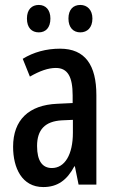

<svg xmlns="http://www.w3.org/2000/svg" viewBox="-20 -747 470 777"><path d="M89 -672C89 -634 109 -616 137 -616C165 -616 184 -635 184 -672C184 -707 165 -727 137 -727C109 -727 89 -709 89 -672ZM257 -672C257 -635 277 -616 305 -616C333 -616 354 -635 354 -672C354 -707 333 -727 305 -727C277 -727 257 -709 257 -672ZM223 -550C167 -550 116 -536 72 -509L101 -437C141 -460 175 -472 206 -472C254 -472 274 -436 274 -361V-330L211 -327C97 -322 33 -262 33 -153C33 -67 69 10 155 10C213 10 251 -18 281 -74H283L298 0H370V-362C370 -483 325 -550 223 -550ZM230 -260 275 -262V-210C275 -121 242 -67 190 -67C152 -67 130 -95 130 -156C130 -222 162 -256 230 -260Z"/></svg>

Font: Noto Sans Armenian ExtraCondensed Medium
Style: Regular
Weight: 500
Width: 2
Designer: Monotype Design Team
Foundry: Monotype Imaging Inc.
Version: Version 2.008